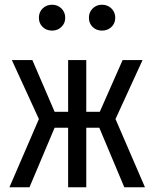

<svg xmlns="http://www.w3.org/2000/svg" viewBox="-20 -795 655 815"><path d="M346.2 0H269.2V-252.8H211.8L105.1 0H20L145.1 -289.7L30.3 -540H117.4L211.8 -320.5H269.2V-540H346.2V-320.5H403.6L500.5 -540H585.1L470.3 -289.7L595.4 0H507.7L401.5 -252.8H346.2ZM145.1 -719.5Q145.1 -743.6 161 -759.2Q176.9 -774.9 201.5 -774.9Q224.6 -774.9 240.8 -759Q256.9 -743.1 256.9 -719.5Q256.9 -696.4 240.8 -680.8Q224.6 -665.1 201.5 -665.1Q176.9 -665.1 161 -680.5Q145.1 -695.9 145.1 -719.5ZM357.4 -719.5Q357.4 -743.1 373.3 -759Q389.2 -774.9 412.8 -774.9Q436.9 -774.9 453.1 -759Q469.2 -743.1 469.2 -719.5Q469.2 -695.9 453.1 -680.5Q436.9 -665.1 412.8 -665.1Q389.2 -665.1 373.3 -680.5Q357.4 -695.9 357.4 -719.5Z"/></svg>

Font: Fira Code
Style: Regular
Weight: 400
Designer: Carrois Corporate, Edenspiekermann AG, Nikita Prokopov
Foundry: Carrois Corporate, Edenspiekermann AG, Nikita Prokopov
Version: Version 5.002